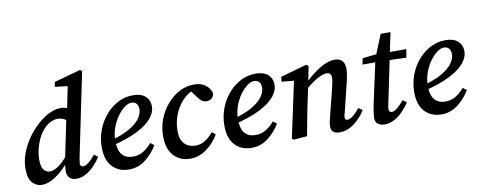

<svg xmlns="http://www.w3.org/2000/svg" viewBox="-60 -946 3068 1232"><g transform="rotate(-10 1474.0 -330.0)"><path d="M131 12Q96 12 69.5 -15Q43 -42 43 -109Q43 -156 60.5 -204.5Q78 -253 108 -297.5Q138 -342 176 -377Q214 -412 255 -432.5Q296 -453 335 -453Q360 -453 380.5 -441Q401 -429 423 -404L373 -353Q357 -372 339.5 -380Q322 -388 301 -388Q277 -388 253 -375.5Q229 -363 211 -343Q180 -311 160 -256Q140 -201 140 -149Q140 -104 155.5 -84Q171 -64 195 -64Q222 -64 253.5 -86.5Q285 -109 329 -163L335 -138Q307 -95 271.5 -61Q236 -27 199.5 -7.5Q163 12 131 12ZM399 -126Q396 -109 394 -97.5Q392 -86 392 -79Q392 -69 398 -64Q404 -59 412 -59Q426 -59 447.5 -76Q469 -93 491 -121L516 -103Q498 -74 472.5 -47.5Q447 -21 417 -4.5Q387 12 355 12Q328 12 311.5 -3.5Q295 -19 295 -47Q295 -59 296.5 -76Q298 -93 303 -119L360 -394L369 -420L407 -608L431 -580L320 -593L325 -624L498 -672L510 -662Z M698 12Q632 12 590.5 -31Q549 -74 549 -159Q549 -216 568.5 -269Q588 -322 623.5 -363.5Q659 -405 705 -429Q751 -453 804 -453Q856 -453 884 -428Q912 -403 912 -361Q912 -325 882.5 -287.5Q853 -250 786 -215.5Q719 -181 607 -154L604 -189Q690 -211 739 -240Q788 -269 809 -299.5Q830 -330 830 -358Q830 -382 818 -395Q806 -408 786 -408Q765 -408 740.5 -390Q716 -372 693.5 -340.5Q671 -309 656.5 -269Q642 -229 642 -184Q642 -121 667 -93Q692 -65 736 -65Q778 -65 809 -86Q840 -107 860 -132L884 -114Q855 -64 807 -26Q759 12 698 12Z M1097 12Q1032 12 990.5 -32Q949 -76 949 -160Q949 -219 969.5 -271.5Q990 -324 1025.5 -365Q1061 -406 1106 -429.5Q1151 -453 1201 -453Q1247 -453 1275 -432Q1303 -411 1313 -377Q1311 -356 1296.5 -344.5Q1282 -333 1263 -333Q1244 -333 1230 -345Q1216 -357 1205 -373L1163 -430L1206 -423Q1159 -410 1123 -373Q1087 -336 1066.5 -284.5Q1046 -233 1046 -178Q1046 -120 1073.5 -92.5Q1101 -65 1146 -65Q1180 -65 1209.5 -84.5Q1239 -104 1261 -132L1284 -114Q1255 -62 1205 -25Q1155 12 1097 12Z M1497 12Q1431 12 1389.5 -31Q1348 -74 1348 -159Q1348 -216 1367.5 -269Q1387 -322 1422.5 -363.5Q1458 -405 1504 -429Q1550 -453 1603 -453Q1655 -453 1683 -428Q1711 -403 1711 -361Q1711 -325 1681.5 -287.5Q1652 -250 1585 -215.5Q1518 -181 1406 -154L1403 -189Q1489 -211 1538 -240Q1587 -269 1608 -299.5Q1629 -330 1629 -358Q1629 -382 1617 -395Q1605 -408 1585 -408Q1564 -408 1539.5 -390Q1515 -372 1492.5 -340.5Q1470 -309 1455.5 -269Q1441 -229 1441 -184Q1441 -121 1466 -93Q1491 -65 1535 -65Q1577 -65 1608 -86Q1639 -107 1659 -132L1683 -114Q1654 -64 1606 -26Q1558 12 1497 12Z M2015 -35Q2015 -53 2019.5 -71Q2024 -89 2030 -114L2068 -265Q2073 -287 2077.5 -307Q2082 -327 2082 -340Q2082 -360 2074 -368Q2066 -376 2052 -376Q2029 -376 1992.5 -356.5Q1956 -337 1909 -296L1912 -333Q1961 -384 2016.5 -418.5Q2072 -453 2119 -453Q2149 -453 2166 -435.5Q2183 -418 2183 -383Q2183 -362 2179 -341Q2175 -320 2170 -298L2128 -126Q2123 -109 2120 -97Q2117 -85 2117 -78Q2117 -59 2134 -59Q2149 -59 2170 -75.5Q2191 -92 2214 -121L2239 -103Q2221 -74 2195.5 -48Q2170 -22 2138.5 -5Q2107 12 2071 12Q2015 12 2015 -35ZM1859 0 1772 7 1760 -1 1841 -380 1872 -362 1758 -373 1762 -404 1933 -453 1947 -442 1924 -327 1896 -195Q1886 -146 1877 -97.5Q1868 -49 1859 0Z M2289 -391 2297 -431 2415 -444V-440H2583L2574 -386L2410 -391ZM2313 -119 2378 -417 2438 -565H2502L2411 -127Q2403 -93 2403 -79Q2403 -69 2409 -64Q2415 -59 2422 -59Q2450 -59 2503 -121L2528 -103Q2509 -74 2483.5 -48Q2458 -22 2428 -5Q2398 12 2363 12Q2337 12 2320 -1Q2303 -14 2303 -41Q2303 -55 2306 -73.5Q2309 -92 2313 -119Z M2734 12Q2668 12 2626.5 -31Q2585 -74 2585 -159Q2585 -216 2604.5 -269Q2624 -322 2659.5 -363.5Q2695 -405 2741 -429Q2787 -453 2840 -453Q2892 -453 2920 -428Q2948 -403 2948 -361Q2948 -325 2918.5 -287.5Q2889 -250 2822 -215.5Q2755 -181 2643 -154L2640 -189Q2726 -211 2775 -240Q2824 -269 2845 -299.5Q2866 -330 2866 -358Q2866 -382 2854 -395Q2842 -408 2822 -408Q2801 -408 2776.5 -390Q2752 -372 2729.5 -340.5Q2707 -309 2692.5 -269Q2678 -229 2678 -184Q2678 -121 2703 -93Q2728 -65 2772 -65Q2814 -65 2845 -86Q2876 -107 2896 -132L2920 -114Q2891 -64 2843 -26Q2795 12 2734 12Z"/></g></svg>

Font: Lisu Bosa
Style: Bold Italic
Weight: 700
Italic angle: -19°
Designer: David Morse, Annie Olsen, Victor Gaultney, Frank Grießhammer (Latin)
Foundry: SIL International
Version: Version 2.000